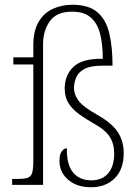

<svg xmlns="http://www.w3.org/2000/svg" viewBox="-20 -777 586 807"><path d="M363 10Q303 10 266.5 -21.5Q230 -53 230 -101Q230 -129 240 -141.5Q250 -154 261 -154Q260 -84 287.5 -51.5Q315 -19 364 -19Q410 -19 435 -49Q460 -79 460 -131Q460 -173 441 -202.5Q422 -232 372 -259Q339 -278 312 -297.5Q285 -317 268.5 -342.5Q252 -368 252 -405Q252 -460 288 -495.5Q324 -531 412 -530Q412 -590 401 -634Q390 -678 362 -703Q334 -728 283 -728Q218 -728 189.5 -688Q161 -648 161 -590V0H31V-25H53Q81 -25 95.5 -29.5Q110 -34 115 -50Q120 -66 120 -101V-506H36V-536H120V-586Q120 -648 142.5 -685.5Q165 -723 202.5 -740Q240 -757 284 -757Q353 -757 389.5 -725.5Q426 -694 439.5 -636.5Q453 -579 453 -501H411Q360 -501 334.5 -487Q309 -473 300 -451Q291 -429 291 -406Q291 -380 310 -354Q329 -328 388 -295Q450 -260 475 -222Q500 -184 500 -134Q500 -65 462 -27.5Q424 10 363 10Z"/></svg>

Font: Noto Serif Tamil SemiCondensed ExtraLight
Style: Italic
Weight: 200
Width: 4
Italic angle: -12°
Designer: Indian Type Foundry, Tom Grace, and the Monotype Design Team
Foundry: Monotype Imaging Inc.
Version: Version 2.003; ttfautohint (v1.8.4.7-5d5b)